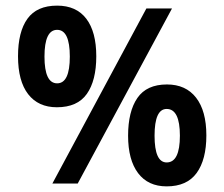

<svg xmlns="http://www.w3.org/2000/svg" viewBox="-20 -652 796 682"><path d="M182 -271Q116 -271 80 -317.5Q44 -364 44 -452Q44 -539 77.5 -585.5Q111 -632 183 -632Q251 -632 286.5 -585.5Q322 -539 322 -452Q322 -366 288.5 -318.5Q255 -271 182 -271ZM500 -622H591L256 0H166ZM183 -356Q228 -356 228 -451Q228 -546 183 -546Q138 -546 138 -451Q138 -356 183 -356ZM572 10Q506 10 470.5 -37Q435 -84 435 -170Q435 -256 468 -304Q501 -352 573 -352Q640 -352 676.5 -305Q713 -258 713 -171Q713 -85 678.5 -37.5Q644 10 572 10ZM572 -75Q619 -75 619 -170Q619 -265 572 -265Q529 -265 529 -170Q529 -75 572 -75Z"/></svg>

Font: Noto Sans Gurmukhi Condensed SemiBold
Style: Regular
Weight: 600
Width: 3
Designer: Jelle Bosma - Monotype Design Team
Foundry: Monotype Imaging Inc.
Version: Version 2.004; ttfautohint (v1.8.4.7-5d5b)